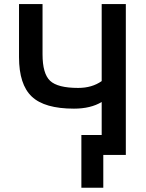

<svg xmlns="http://www.w3.org/2000/svg" viewBox="-20 -751 710 932"><path d="M473.6 -255.9Q419.9 -223.6 338.9 -223.6Q196.3 -223.6 134.3 -282.2Q72.3 -340.8 72.3 -473.6V-731.4H186.5V-487.3Q186.5 -393.6 223.1 -358.9Q259.8 -324.2 359.4 -324.2Q426.8 -324.2 473.6 -357.4V-731.4H590.8V1H517.6H481.4V160.2H375V-95.7H473.6Z"/></svg>

Font: Gen Shin Gothic Medium
Style: Regular
Weight: 500
Designer: [Source Han Sans]
Ryoko NISHIZUKA  (kana & ideographs); Paul D. Hunt (Latin, Greek & Cyrillic); Wenlong ZHANG  (bopomofo
Version: Version 1.002.20150607